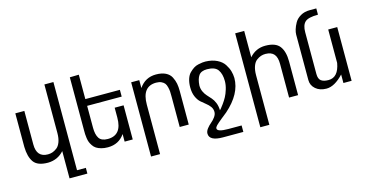

<svg xmlns="http://www.w3.org/2000/svg" viewBox="-91 -1177 3452 1809"><g transform="rotate(-15 1635.0 -272.0)"><path d="M263 -71Q286 -71 307 -78Q328 -85 350.5 -102Q373 -119 386.5 -155Q400 -191 400 -242V-716H488V144H574V200H400V-66Q339 3 244 5Q142 5 104.5 -47.5Q67 -100 65 -197V-524H153V-197Q153 -71 263 -71Z M845 -65Q983 -65 983 -236V-333H1070V0H991V-74Q933 11 826 11Q790 11 761.5 3Q733 -5 714.5 -17Q696 -29 683 -48.5Q670 -68 663.5 -84.5Q657 -101 653.5 -125.5Q650 -150 649.5 -164Q649 -178 649 -200V-719L737 -721V-483H1074V-417H737V-204Q737 -136 760.5 -100.5Q784 -65 845 -65Z M1421 -460Q1283 -460 1283 -283V200H1195V-524H1274V-447Q1334 -535 1439 -535Q1495 -535 1532.5 -516.5Q1570 -498 1587 -464.5Q1604 -431 1610 -399Q1616 -367 1616 -326V1H1528V-293Q1528 -325 1527 -343.5Q1526 -362 1520 -387Q1514 -412 1503.5 -426Q1493 -440 1472 -450Q1451 -460 1421 -460Z M1921 -532Q1986 -530 2032.5 -507Q2079 -484 2102 -448.5Q2125 -413 2134.5 -380Q2144 -347 2145 -312Q2145 -158 1986 -18L1931 26Q1889 60 1873.5 76Q1858 92 1858 104Q1858 138 1965 138H2095V201H1897Q1764 201 1764 129Q1764 106 1782.5 82Q1801 58 1822.5 40.5Q1844 23 1862.5 -2Q1881 -27 1881 -52Q1881 -81 1864.5 -103.5Q1848 -126 1824.5 -144Q1801 -162 1777 -183.5Q1753 -205 1736.5 -243Q1720 -281 1720 -333Q1720 -379 1731.5 -414.5Q1743 -450 1763.5 -470.5Q1784 -491 1804.5 -504.5Q1825 -518 1851 -523.5Q1877 -529 1891.5 -530.5Q1906 -532 1921 -532ZM1916 -458Q1859 -458 1835.5 -425Q1812 -392 1808 -328Q1808 -295 1821 -267.5Q1834 -240 1852.5 -220Q1871 -200 1889.5 -179Q1908 -158 1921 -126Q1934 -94 1935 -53Q1940 -58 1947.5 -66.5Q1955 -75 1975 -102.5Q1995 -130 2010.5 -158.5Q2026 -187 2038.5 -228Q2051 -269 2051 -307Q2051 -376 2022.5 -417Q1994 -458 1916 -458Z M2486 -455Q2462 -455 2441 -448Q2420 -441 2397.5 -424Q2375 -407 2362 -371Q2349 -335 2349 -284V200H2261V-716H2349V-459Q2411 -530 2504 -530Q2604 -530 2643.5 -478Q2683 -426 2683 -329V0H2595V-329Q2595 -392 2569 -423Q2543 -454 2486 -455Z M2998 -63Q3093 -63 3117 -198V-524H3205V0H3125V-83Q3038 10 2959 10Q2894 10 2853.5 -25Q2813 -60 2813 -112V-556Q2813 -577 2821.5 -605.5Q2830 -634 2848.5 -667Q2867 -700 2905.5 -722.5Q2944 -745 2995 -745H3060V-684Q2965 -684 2933 -654Q2901 -624 2901 -556V-148Q2901 -100 2925.5 -81.5Q2950 -63 2998 -63Z"/></g></svg>

Font: ColatingCofangSans
Style: Regular
Weight: 400
Foundry: GNU
Version: Version 412.227;June 27, 2022;FontCreator 11.0.0.2412 32-bit